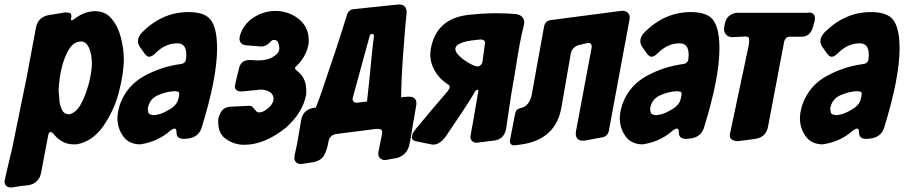

<svg xmlns="http://www.w3.org/2000/svg" viewBox="-102 -626 3976 842"><path d="M-56 196Q-81 195 -82 170Q-82 163 -49 26L15 -287L56 -507Q66 -550 108 -559L180 -571Q185 -573 190 -571L200 -570Q202 -570 206 -568Q211 -565 211 -556V-552L210 -547L209 -541L212 -536L220 -540Q261 -572 301 -576L310 -577H314Q362 -577 389 -542Q417 -508 429 -458Q441 -409 441 -366Q441 -305 419 -221Q408 -178 390 -140.5Q372 -103 349 -70Q302 -5 234 7H228H220Q171 7 135 -36Q127 -47 119 -47Q112 -47 109 -31L78 133Q68 180 18 187L-5 189L-50 196H-56ZM203 -125Q234 -133 254 -172Q265 -192 273.5 -215.5Q282 -239 289 -265Q301 -316 301 -348Q301 -356 300 -366.5Q299 -377 297 -388Q285 -444 254 -444Q221 -444 200 -409Q161 -343 155 -231V-229L158 -192Q159 -168 169 -146Q178 -126 198 -125H203Z M509 7Q461 5 438 -29Q413 -63 413 -109Q413 -132 424 -168Q454 -251 531 -293Q606 -334 690 -345Q713 -348 714 -369L715 -386Q715 -436 676 -436Q623 -436 581 -394Q564 -377 552 -377Q543 -377 532 -391L513 -418Q503 -431 503 -446Q503 -465 521 -484Q610 -573 724 -573Q782 -573 810 -551Q850 -520 850 -414Q850 -284 782 -65Q769 -26 726 -19L707 -17H703Q690 -17 681 -23Q672 -29 672 -46Q672 -62 664 -62Q657 -62 646 -54Q590 -4 513 7H509ZM573 -121Q586 -122 601 -126.5Q616 -131 634 -142Q671 -161 679 -188L683 -204V-206L684 -212V-214Q684 -220 681 -223Q680 -224 677 -224L668 -226H664Q629 -225 592 -209Q555 -193 547 -155Q546 -153 546 -149L548 -136Q548 -129 555 -125Q556 -124 558 -124L569 -121H573Z M969 9Q926 9 891 -15Q855 -38 855 -91V-104Q856 -107 857.5 -112.5Q859 -118 863 -126Q874 -155 907 -158L990 -162Q998 -162 1004 -159Q1005 -158 1005 -157.5Q1005 -157 1006 -156L1018 -143Q1022 -139 1023 -137Q1027 -133 1035 -133Q1052 -133 1073 -151Q1093 -167 1098 -188Q1098 -213 1080 -223Q1063 -233 1041 -233L960 -225H956Q928 -225 928 -248Q928 -254 947 -329Q956 -363 993 -363L1027 -361Q1074 -361 1099 -379Q1123 -393 1123 -415Q1123 -424 1118 -439Q1114 -451 1098 -451Q1092 -451 1086 -445Q1085 -444 1085 -443L1084 -442Q1064 -422 1045 -422L980 -427Q950 -429 948 -456Q948 -460 949 -462V-464Q959 -508 997 -540Q1047 -578 1106 -578Q1162 -578 1208 -543Q1252 -507 1252 -449V-443V-439Q1244 -379 1194 -332L1191 -327L1196 -319Q1241 -288 1241 -231V-215Q1241 -211 1240 -209Q1226 -133 1153 -67Q1059 9 969 9Z M1216 93Q1192 92 1189 69V63L1190 59V55L1201 4Q1210 -52 1219 -101Q1228 -146 1274 -153L1283 -154Q1305 -209 1336 -305L1371 -408Q1383 -446 1395.5 -484Q1408 -522 1420 -562Q1427 -584 1450 -586L1642 -606Q1684 -609 1681 -567Q1673 -493 1669 -427Q1659 -312 1657 -199Q1674 -202 1692 -202Q1723 -202 1724 -174V-170L1723 -162L1709 -81Q1705 -58 1701.5 -35.5Q1698 -13 1693 10Q1682 55 1638 67L1593 75L1587 76H1583Q1571 74 1565 68Q1557 60 1557 50V46L1558 39L1565 3L1573 -37L1574 -44Q1574 -56 1567 -59L1550 -61L1370 -38Q1343 -32 1338 -3Q1334 25 1321 52Q1308 78 1273 85L1229 92L1220 93H1216ZM1467 -176 1508 -181V-186Q1519 -282 1529 -390Q1534 -441 1538 -468Q1538 -477 1530 -477Q1521 -477 1519 -468L1446 -201Q1442 -188 1448 -181Q1454 -174 1467 -176Z M1799 8H1794Q1791 8 1724 -6Q1708 -9 1705 -19Q1704 -21 1704 -24L1705 -27V-30L1706 -33V-36L1707 -37Q1707 -39 1709 -43L1721 -60L1726 -66Q1760 -107 1793.5 -147Q1827 -187 1862 -227Q1870 -238 1870 -245Q1870 -252 1861 -257Q1817 -285 1796 -333Q1785 -360 1785 -386Q1785 -413 1796 -446Q1832 -552 1965 -562Q2024 -568 2078 -568Q2101 -568 2122 -567Q2143 -566 2163 -564Q2194 -558 2197 -531V-527L2196 -521V-519Q2187 -484 2178 -436.5Q2169 -389 2160 -330L2139 -206L2117 -58Q2108 -17 2068 -10L1988 0H1984Q1973 -2 1968 -8Q1961 -15 1961 -25Q1961 -31 1974 -99L1977 -118L1991 -199L1996 -227Q1996 -230 1994 -232Q1989 -232 1989 -232Q1982 -228 1974 -212L1966 -199Q1949 -171 1920.5 -128Q1892 -85 1851 -25Q1826 8 1799 8ZM2005 -340 2007 -342Q2010 -345 2012 -349L2013 -352Q2013 -353 2013.5 -354Q2014 -355 2014 -356L2025 -438V-442Q2022 -451 2008 -453H2006L1987 -451Q1895 -442 1895 -411Q1895 -398 1910 -383Q1925 -367 1949 -353Q1973 -338 1988 -335H1995H1997Q2002 -337 2005 -340Z M2492 -414Q2495 -428 2488.5 -434Q2482 -440 2469 -436L2435 -428Q2422 -424 2412.5 -414Q2403 -404 2401 -390L2360 -155Q2336 -16 2188 7L2158 11Q2145 13 2138.5 6Q2132 -1 2135 -14L2157 -127Q2160 -147 2180 -152Q2200 -155 2212.5 -171Q2225 -187 2229 -206L2284 -510Q2289 -535 2314 -538L2619 -578Q2641 -581 2652 -569.5Q2663 -558 2658 -537L2568 -52Q2566 -41 2558.5 -33.5Q2551 -26 2540 -24L2465 -10Q2442 -6 2431 -17Q2420 -28 2424 -51Z M2712 7Q2664 5 2641 -29Q2616 -63 2616 -109Q2616 -132 2627 -168Q2657 -251 2734 -293Q2809 -334 2893 -345Q2916 -348 2917 -369L2918 -386Q2918 -436 2879 -436Q2826 -436 2784 -394Q2767 -377 2755 -377Q2746 -377 2735 -391L2716 -418Q2706 -431 2706 -446Q2706 -465 2724 -484Q2813 -573 2927 -573Q2985 -573 3013 -551Q3053 -520 3053 -414Q3053 -284 2985 -65Q2972 -26 2929 -19L2910 -17H2906Q2893 -17 2884 -23Q2875 -29 2875 -46Q2875 -62 2867 -62Q2860 -62 2849 -54Q2793 -4 2716 7H2712ZM2776 -121Q2789 -122 2804 -126.5Q2819 -131 2837 -142Q2874 -161 2882 -188L2886 -204V-206L2887 -212V-214Q2887 -220 2884 -223Q2883 -224 2880 -224L2871 -226H2867Q2832 -225 2795 -209Q2758 -193 2750 -155Q2749 -153 2749 -149L2751 -136Q2751 -129 2758 -125Q2759 -124 2761 -124L2772 -121H2776Z M3181 -425Q3184 -440 3183.5 -451Q3183 -462 3178 -464Q3174 -466 3168 -466L3108 -463Q3092 -464 3082 -474Q3075 -483 3073 -495V-501L3077 -523Q3084 -561 3126 -570H3437Q3441 -571 3447 -571Q3470 -571 3472 -547V-543L3471 -539Q3471 -535 3470 -533L3463 -507Q3451 -465 3413 -465H3361Q3343 -465 3337 -444L3266 -70Q3257 -22 3205 -16L3135 -7H3131Q3115 -8 3105.5 -15.5Q3096 -23 3099 -38Z M3502 7Q3454 5 3431 -29Q3406 -63 3406 -109Q3406 -132 3417 -168Q3447 -251 3524 -293Q3599 -334 3683 -345Q3706 -348 3707 -369L3708 -386Q3708 -436 3669 -436Q3616 -436 3574 -394Q3557 -377 3545 -377Q3536 -377 3525 -391L3506 -418Q3496 -431 3496 -446Q3496 -465 3514 -484Q3603 -573 3717 -573Q3775 -573 3803 -551Q3843 -520 3843 -414Q3843 -284 3775 -65Q3762 -26 3719 -19L3700 -17H3696Q3683 -17 3674 -23Q3665 -29 3665 -46Q3665 -62 3657 -62Q3650 -62 3639 -54Q3583 -4 3506 7H3502ZM3566 -121Q3579 -122 3594 -126.5Q3609 -131 3627 -142Q3664 -161 3672 -188L3676 -204V-206L3677 -212V-214Q3677 -220 3674 -223Q3673 -224 3670 -224L3661 -226H3657Q3622 -225 3585 -209Q3548 -193 3540 -155Q3539 -153 3539 -149L3541 -136Q3541 -129 3548 -125Q3549 -124 3551 -124L3562 -121H3566Z"/></svg>

Font: Bangerz
Style: Bold
Weight: 700
Designer: vernon adams
Foundry: Vernon Adams
Version: Version 2.10;February 7, 2025;FontCreator 13.0.0.2683 64-bit